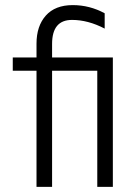

<svg xmlns="http://www.w3.org/2000/svg" viewBox="-20 -732 538 752"><path d="M184 0H123V-455H30V-507H123V-561Q123 -630 159.5 -671Q196 -712 265 -712Q331 -712 390 -680V-620Q325 -654 262 -654Q184 -654 184 -560V-507H422V0H361V-455H184Z"/></svg>

Font: Hind Siliguri Light
Style: Regular
Weight: 300
Designer: Jyotish Sonowal
Foundry: Indian Type Foundry
Version: Version 1.001;PS 1.0;hotconv 1.0.86;makeotf.lib2.5.63406; tt